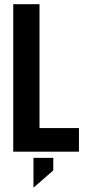

<svg xmlns="http://www.w3.org/2000/svg" viewBox="-20 -710 406 899"><path d="M42 -690.4H165V-110.4H349.6V0H42ZM136.7 29.3H229.5V87.9L136.7 168.9Z"/></svg>

Font: Dinish Condensed
Style: Bold
Weight: 700
Width: 3
Designer: Bert Driehuis
Foundry: Playbeing
Version: Version 3.006; git-39231f3c-release